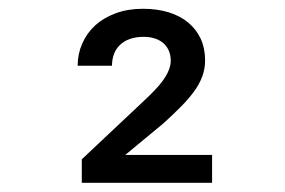

<svg xmlns="http://www.w3.org/2000/svg" viewBox="-20 -736 640 431"><path d="M456.1 -325.7V-388.2H261.2L346.7 -459Q367.7 -478 385 -495.4Q402.3 -512.7 415 -529.8Q427.2 -546.4 433.8 -563.7Q440.4 -581.1 440.4 -600.6Q440.4 -627.4 430.7 -648.7Q420.9 -669.9 402.8 -685.1Q384.8 -700.2 358.9 -708.3Q333 -716.3 300.8 -716.3Q267.1 -716.3 240 -706.3Q212.9 -696.3 193.8 -679.2Q174.8 -661.6 164.6 -638.2Q154.3 -614.7 154.3 -588.4H231.4Q231.4 -602.5 235.8 -614.5Q240.2 -626.5 249 -634.8Q257.8 -643.6 271.2 -648.4Q284.7 -653.3 302.7 -653.3Q316.9 -653.3 328.4 -649.4Q339.8 -645.5 347.7 -638.2Q355.5 -630.9 359.4 -621.1Q363.3 -611.3 363.3 -599.6Q363.3 -589.4 358.6 -577.9Q354 -566.4 343.8 -552.7Q336.9 -543.5 326.9 -533Q316.9 -522.5 304.2 -510.7L163.6 -378.4V-325.7Z"/></svg>

Font: Roboto Mono
Style: Regular
Weight: 400
Monospace: yes
Designer: Google
Version: Version 3.000